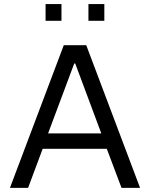

<svg xmlns="http://www.w3.org/2000/svg" viewBox="-20 -906 724 926"><path d="M28 0 287.6 -688H396L655.5 0H566L495.1 -188.3H185.8L115.5 0ZM211.8 -262.5H468.6L342.9 -599.5H337.9ZM199.8 -805.7V-886.3H276.5V-805.7ZM406.5 -805.7V-886.3H483.2V-805.7Z"/></svg>

Font: Saira Thin
Style: Regular
Weight: 100
Designer: Hector Gatti with collaboration of the Omnibus-Type team
Foundry: Omnibus-Type
Version: Version 1.101